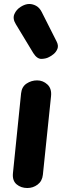

<svg xmlns="http://www.w3.org/2000/svg" viewBox="-20 -945 362 965"><path d="M117.5 0Q85.5 0 63.5 -18.5Q41.5 -37 45 -74L86 -476Q89.5 -509 113.5 -525Q137.5 -541 166.5 -541Q196 -541 218.2 -520.5Q240.5 -500 236.5 -461.5L195.5 -66.5Q192 -34.5 169 -17.2Q146 0 117.5 0ZM147.5 -678 59.5 -823.5Q42.5 -851 52.2 -874Q62 -897 84.5 -911Q107 -925 127 -925Q144.5 -925 161.5 -915.8Q178.5 -906.5 189.5 -885L264.5 -736.5Q275 -716 268.8 -700Q262.5 -684 249.8 -673.5Q237 -663 227 -658.5Q212.5 -650 189.5 -649Q166.5 -648 147.5 -678Z"/></svg>

Font: Edu SA Hand
Style: Regular
Weight: 400
Designer: Tina and Corey Anderson, Eben Sorkin, Mirko Velimirovic
Foundry: Google for Education
Version: Version 2.000